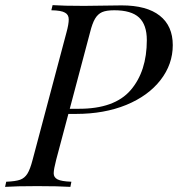

<svg xmlns="http://www.w3.org/2000/svg" viewBox="-53 -728 693 748"><path d="M519 -571.8Q519 -631.3 488.8 -659.7Q458.5 -688 392.1 -688Q361.3 -688 344.7 -680.7Q328.1 -673.3 317.4 -655.3Q306.6 -637.2 297.9 -602.1L218.8 -304.2H252.9Q393.1 -303.7 456.1 -377Q519 -450.2 519 -571.8ZM439 -319.3Q353 -284.2 243.2 -284.2H213.4L166 -106Q156.2 -68.4 156.2 -52.7Q156.2 -37.1 170.9 -29.3Q185.5 -21.5 225.1 -20L221.2 0Q174.3 -2.9 91.8 -2.9Q9.3 -2.9 -33.2 0L-28.8 -20Q7.8 -21.5 25.4 -27.8Q43 -34.2 53.7 -51.3Q64.5 -68.4 74.2 -106L206.1 -602.1Q214.8 -633.8 214.8 -652.3Q214.8 -670.9 200.2 -678.7Q185.5 -687.5 147 -688L151.9 -708Q192.9 -705.1 274.9 -705.1L420.9 -707Q518.6 -707 569.3 -667Q620.1 -627 620.1 -552.2Q620.1 -477.5 572.3 -416Q524.4 -354.5 439 -319.3Z"/></svg>

Font: PlayfairDisplaySC-Italic
Style: Italic
Weight: 400
Italic angle: -14°
Designer: Claus Eggers Sørensen
Foundry: Claus Eggers Sørensen
Version: Version 1.004;PS 001.004;hotconv 1.0.70;makeotf.lib2.5.58329